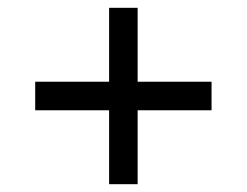

<svg xmlns="http://www.w3.org/2000/svg" viewBox="-20 -568 632 491"><path d="M259 -286H70V-359H259V-548H332V-359H521V-286H332V-97H259Z"/></svg>

Font: lbangla05
Style: Book
Weight: 400
Designer: Jelle Bosma - Monotype Design Team
Foundry: Monotype Imaging Inc.
Version: Version 2.003